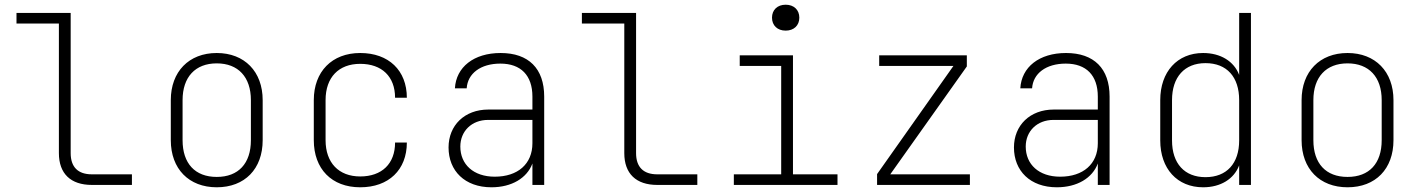

<svg xmlns="http://www.w3.org/2000/svg" viewBox="-20 -785 6040 815"><path d="M370 0H540V-45H370C311 -45 280 -76 280 -135V-730H50V-685H230V-135C230 -48 280 0 370 0Z M900 10C1019 10 1095 -68 1095 -190V-360C1095 -481 1018 -560 900 -560C782 -560 705 -481 705 -360V-190C705 -68 782 10 900 10ZM900 -34C808 -34 755 -91 755 -190V-360C755 -458 809 -516 900 -516C991 -516 1045 -458 1045 -360V-190C1045 -91 992 -34 900 -34Z M1509 10C1630 10 1707 -64 1707 -180H1657C1657 -90 1601 -36 1509 -36C1418 -36 1362 -94 1362 -190V-360C1362 -457 1418 -514 1509 -514C1601 -514 1657 -460 1657 -370H1707C1707 -486 1630 -560 1509 -560C1389 -560 1312 -481 1312 -360V-190C1312 -68 1388 10 1509 10Z M2066 10C2152 10 2217 -29 2240 -91V0H2290V-375C2290 -494 2224 -560 2105 -560C1991 -560 1916 -500 1911 -410H1961C1965 -473 2020 -515 2104 -515C2191 -515 2240 -465 2240 -375V-320H2053C1952 -320 1884 -253 1884 -159C1884 -60 1953 10 2066 10ZM2080 -35C1990 -35 1934 -87 1934 -163C1934 -228 1982 -276 2052 -276H2240V-177C2240 -89 2178 -35 2080 -35Z M2770 0H2940V-45H2770C2711 -45 2680 -76 2680 -135V-730H2450V-685H2630V-135C2630 -48 2680 0 2770 0Z M3315 -655C3350 -655 3373 -677 3373 -710C3373 -743 3350 -765 3315 -765C3280 -765 3257 -743 3257 -710C3257 -677 3280 -655 3315 -655ZM3095 0H3535V-45H3346V-550H3120V-505H3296V-45H3095Z M3703 0H4097V-45H3759L4084 -503V-550H3712V-505H4027L3703 -46Z M4466 10C4552 10 4617 -29 4640 -91V0H4690V-375C4690 -494 4624 -560 4505 -560C4391 -560 4316 -500 4311 -410H4361C4365 -473 4420 -515 4504 -515C4591 -515 4640 -465 4640 -375V-320H4453C4352 -320 4284 -253 4284 -159C4284 -60 4353 10 4466 10ZM4480 -35C4390 -35 4334 -87 4334 -163C4334 -228 4382 -276 4452 -276H4640V-177C4640 -89 4578 -35 4480 -35Z M5087 10C5161 10 5218 -25 5240 -83V0H5290V-730H5240V-467C5218 -525 5161 -560 5087 -560C4977 -560 4905 -480 4905 -360V-189C4905 -69 4977 10 5087 10ZM5097 -33C5008 -33 4955 -91 4955 -189V-360C4955 -458 5008 -517 5097 -517C5188 -517 5240 -458 5240 -360V-189C5240 -91 5187 -33 5097 -33Z M5700 10C5819 10 5895 -68 5895 -190V-360C5895 -481 5818 -560 5700 -560C5582 -560 5505 -481 5505 -360V-190C5505 -68 5582 10 5700 10ZM5700 -34C5608 -34 5555 -91 5555 -190V-360C5555 -458 5609 -516 5700 -516C5791 -516 5845 -458 5845 -360V-190C5845 -91 5792 -34 5700 -34Z"/></svg>

Font: JetBrains Mono Thin
Style: Regular
Weight: 100
Monospace: yes
Designer: Philipp Nurullin, Konstantin Bulenkov
Foundry: JetBrains
Version: Version 2.305